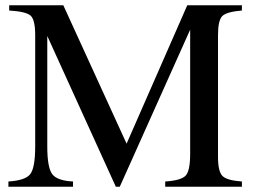

<svg xmlns="http://www.w3.org/2000/svg" viewBox="-20 -711 968 731"><path d="M704 -598 436 0H421L160 -574V-154Q160 -74 178.5 -48.5Q197 -23 258 -20V0H12V-20Q77 -24 95.5 -48.5Q114 -73 114 -154V-577Q114 -635 97 -651Q80 -667 15 -671V-691H221L462 -164L693 -691H901V-671Q842 -666 826 -649.5Q810 -633 810 -577V-114Q810 -58 827 -41Q844 -24 901 -20V0H609V-20Q670 -24 687 -42.5Q704 -61 704 -125Z"/></svg>

Font: MM Ethnic
Style: Regular
Weight: 400
Designer: Khon Soe Zaw Thu
Version: Version 1.00 July 18, 2016, initial release